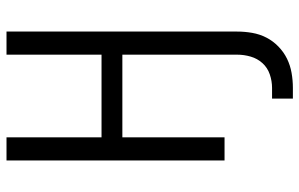

<svg xmlns="http://www.w3.org/2000/svg" viewBox="-185 -525 920 590"><g transform="rotate(-90 275.0 -230.0)"><path d="M267 210V146H300Q321 146 341.5 139Q362 132 376 116.5Q390 101 396 80.5Q402 60 402 39V-314H148V0H77V-670H148V-378H402V-670H473V39Q473 62 469 85Q465 108 454.5 128.5Q444 149 427 165.5Q410 182 389.5 192Q369 202 346 206Q323 210 300 210Z"/></g></svg>

Font: Lode Term
Style: Regular
Weight: 400
Monospace: yes
Designer: Belleve Invis
Foundry: Belleve Invis
Version: Version 29.2.0